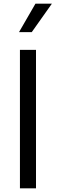

<svg xmlns="http://www.w3.org/2000/svg" viewBox="-20 -1020 360 1040"><path d="M172 -1000H261L152 -846H83ZM88 0V-750H175V0Z"/></svg>

Font: Oakes Grotesk
Style: Regular
Weight: 400
Designer: Samuel Oakes
Foundry: Samuel Oakes
Version: Version 1.000;PS 001.000;hotconv 1.0.88;makeotf.lib2.5.64775